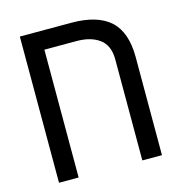

<svg xmlns="http://www.w3.org/2000/svg" viewBox="-104 -794 837 888"><g transform="rotate(-15 314.0 -350.0)"><path d="M164 0H70V-700H317Q441 -700 502 -644.5Q563 -589 563 -470V0H469V-483Q469 -551 427.5 -581.5Q386 -612 318 -612H164Z"/></g></svg>

Font: Baumans
Style: Regular
Weight: 400
Designer: Henadij Zarechnjuk
Foundry: Cyreal (www.cyreal.org)
Version: Version 001.002